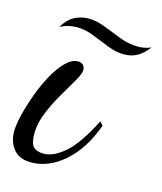

<svg xmlns="http://www.w3.org/2000/svg" viewBox="-91 -550 539 640"><g transform="rotate(15 179.0 -229.5)"><path d="M75 27Q34 27 14 2Q-6 -23 -6 -58Q-6 -81 2.5 -116Q11 -151 25 -189.5Q39 -228 57.5 -262Q76 -296 97.5 -317.5Q119 -339 140 -339Q150 -339 157 -333Q164 -327 164 -315Q164 -303 148.5 -276Q133 -249 112.5 -214.5Q92 -180 76.5 -142Q61 -104 61 -70Q61 -35 72.5 -23.5Q84 -12 108 -12Q142 -12 181 -46Q220 -80 263 -165L274 -153Q243 -67 189 -20Q135 27 75 27ZM281 -401Q254 -401 224.5 -412.5Q195 -424 165.5 -436Q136 -448 107 -448Q92 -448 77.5 -444.5Q63 -441 49 -433Q66 -462 88.5 -474Q111 -486 137 -486Q165 -486 195 -474Q225 -462 256.5 -450Q288 -438 321 -438Q342 -438 364 -447Q346 -423 326 -412Q306 -401 281 -401Z"/></g></svg>

Font: Dancing Script Medium
Style: Regular
Weight: 500
Designer: Pablo Impallari
Foundry: Pablo Impallari
Version: Version 2.000